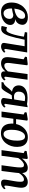

<svg xmlns="http://www.w3.org/2000/svg" viewBox="1743 -2352 622 4148"><g transform="rotate(90 2054.0 -278.0)"><path d="M238.5 10.5Q185.5 10.5 147 -6.5Q108.5 -23.5 83.5 -54.2Q58.5 -85 46.5 -125.5Q34.5 -166 34.5 -213Q34.5 -295.5 60.5 -361Q86.5 -426.5 131 -473Q175.5 -519.5 232 -544.2Q288.5 -569 349 -569Q408 -569 444.8 -552.8Q481.5 -536.5 498.8 -510.8Q516 -485 516 -456.5Q516 -424.5 504.8 -392.8Q493.5 -361 467 -335Q440.5 -309 394 -294.5Q437 -295 464.5 -281Q492 -267 505.8 -242.8Q519.5 -218.5 519.5 -188Q519.5 -152.5 500.8 -117.5Q482 -82.5 446 -53.5Q410 -24.5 357.8 -7Q305.5 10.5 238.5 10.5ZM265.5 -43Q299 -43 326.8 -59.8Q354.5 -76.5 371.2 -105.5Q388 -134.5 388 -171Q388 -200.5 377.2 -218.8Q366.5 -237 346.8 -245.2Q327 -253.5 301 -254Q293.5 -252.5 283.5 -249.8Q273.5 -247 262.2 -244Q251 -241 238.5 -238.5Q222 -235 203.8 -231.5Q185.5 -228 165 -226Q164.5 -218 164.2 -210Q164 -202 164 -194Q164 -152.5 175.5 -118.2Q187 -84 209.8 -63.5Q232.5 -43 265.5 -43ZM165.5 -278Q180 -279 193 -281Q206 -283 219.2 -286.2Q232.5 -289.5 247 -294Q290.5 -308.5 321.8 -328.5Q353 -348.5 370 -376Q387 -403.5 387 -439.5Q387 -476 370.5 -493Q354 -510 322 -510Q284.5 -510 256.5 -488.5Q228.5 -467 209.8 -432Q191 -397 180.2 -356.5Q169.5 -316 165.5 -278Z M1038.5 -96.5Q1035 -75 1041.5 -67.8Q1048 -60.5 1055 -60.5Q1064 -60.5 1075.2 -65.8Q1086.5 -71 1103 -84L1116.5 -54.5Q1108.5 -44 1089 -28.5Q1069.5 -13 1042.5 -1.5Q1015.5 10 984.5 10Q945 10 923.5 -9Q902 -28 908.5 -67L979 -499H837.5Q816.5 -395 797 -313Q777.5 -231 757.8 -170.5Q738 -110 715.5 -70Q694.5 -32.5 666.5 -12.2Q638.5 8 600.5 8Q583 8 564.2 3.8Q545.5 -0.5 541 -4L569 -120Q573 -118 582.8 -114.2Q592.5 -110.5 605 -107.2Q617.5 -104 628.5 -104Q644.5 -104 658.5 -118Q672.5 -132 685 -155.5Q697.5 -179 708.5 -209.2Q719.5 -239.5 728.5 -272.5Q740 -315 749 -357Q758 -399 763.8 -432.5Q769.5 -466 772 -483.5L673 -504.5L681.5 -554.5H1113.5Z M1346.5 10Q1313.5 10 1283.5 -1.8Q1253.5 -13.5 1234.2 -41.5Q1215 -69.5 1214.5 -118Q1214.5 -135.5 1216 -156.5Q1217.5 -177.5 1220.2 -200.5Q1223 -223.5 1226.2 -247.2Q1229.5 -271 1233 -293.5L1261 -477L1204.5 -509L1211.5 -548L1368.5 -566.5L1390.5 -555L1356.5 -289.5Q1354 -268 1351 -246.8Q1348 -225.5 1345.2 -205.8Q1342.5 -186 1341 -168.5Q1339.5 -151 1339.5 -137Q1339.5 -107.5 1346.2 -90.8Q1353 -74 1366 -67.2Q1379 -60.5 1398 -60.5Q1421.5 -60.5 1444.5 -71.5Q1467.5 -82.5 1487.5 -99.8Q1507.5 -117 1522.5 -136L1579.5 -562H1702L1638.5 -97Q1636 -78 1641 -69.2Q1646 -60.5 1655.5 -60.5Q1665 -60.5 1675.2 -66.2Q1685.5 -72 1704 -87.5L1717 -58.5Q1712.5 -50.5 1695.8 -34.2Q1679 -18 1652.5 -4.2Q1626 9.5 1592.5 9.5Q1558 9.5 1540.5 -6.2Q1523 -22 1522 -48.5Q1522 -51 1522 -54.8Q1522 -58.5 1522.2 -63.2Q1522.5 -68 1523 -73Q1523.5 -78 1524 -82.5L1522.5 -83.5Q1509 -66.5 1491.5 -49.8Q1474 -33 1452.2 -19.5Q1430.5 -6 1404.2 2Q1378 10 1346.5 10Z M2289 -88 2302.5 -58.5Q2298 -51.5 2280.5 -35Q2263 -18.5 2235.2 -4.5Q2207.5 9.5 2172 9.5Q2136 9.5 2115.2 -6.5Q2094.5 -22.5 2097 -49L2123 -226.5Q2112 -225.5 2096.8 -224.8Q2081.5 -224 2066.2 -223Q2051 -222 2040 -221Q2028.5 -208.5 2016.8 -188.8Q2005 -169 1992 -144.5Q1979 -120 1963 -93.5Q1940.5 -55.5 1917 -27.8Q1893.5 0 1870 0H1753L1759 -40L1777 -47.5Q1801 -55.5 1821.8 -74.2Q1842.5 -93 1861.2 -117.5Q1880 -142 1899.2 -166.5Q1918.5 -191 1939.8 -209.8Q1961 -228.5 1986 -236L2003 -222.5Q1950 -224.5 1915.2 -237.5Q1880.5 -250.5 1861 -271.2Q1841.5 -292 1833.2 -317.8Q1825 -343.5 1825 -370.5Q1825 -430 1857.8 -473Q1890.5 -516 1950 -539.2Q2009.5 -562.5 2090 -562.5Q2105 -562.5 2128.2 -561.2Q2151.5 -560 2178.2 -557.5Q2205 -555 2230.5 -550.5L2296 -565L2223.5 -83.5Q2221.5 -70.5 2228.8 -65.5Q2236 -60.5 2241.5 -60.5Q2250 -60.5 2262.2 -67.5Q2274.5 -74.5 2289 -88ZM2129 -274 2165 -501Q2158.5 -502.5 2145 -504.5Q2131.5 -506.5 2116.5 -508Q2101.5 -509.5 2090.5 -509.5Q2054.5 -509.5 2024.8 -494.8Q1995 -480 1977.5 -449Q1960 -418 1960 -368.5Q1960 -323.5 1988 -296.5Q2016 -269.5 2066 -269.5Q2074.5 -269.5 2087.5 -270.2Q2100.5 -271 2112.2 -272Q2124 -273 2129 -274Z M2553.5 -314.5H2660Q2675.5 -386 2714.8 -443.2Q2754 -500.5 2812.8 -534.2Q2871.5 -568 2945.5 -568Q3012 -568 3057.8 -542Q3103.5 -516 3127.8 -466Q3152 -416 3153.5 -343.5Q3155.5 -273.5 3135 -209.5Q3114.5 -145.5 3075.5 -95.5Q3036.5 -45.5 2981.2 -16.5Q2926 12.5 2858 12.5Q2790.5 12.5 2745 -14Q2699.5 -40.5 2675.5 -90.8Q2651.5 -141 2649.5 -212.5Q2649.5 -223.5 2649.8 -234.2Q2650 -245 2650.5 -255.5H2545.5L2511 0H2389.5L2453.5 -477.5L2403 -504L2410.5 -543L2558.5 -567L2586 -556ZM2929.5 -508Q2898.5 -508 2874.5 -490Q2850.5 -472 2833 -441.5Q2815.5 -411 2804.2 -372.5Q2793 -334 2788 -292.2Q2783 -250.5 2783.5 -211Q2784.5 -154.5 2795 -117.2Q2805.5 -80 2825.8 -61.8Q2846 -43.5 2877 -43.5Q2908 -43.5 2931.5 -62Q2955 -80.5 2971.8 -111.5Q2988.5 -142.5 2999.2 -181.8Q3010 -221 3014.8 -263.2Q3019.5 -305.5 3018.5 -345Q3017.5 -401.5 3007.5 -437.5Q2997.5 -473.5 2978.2 -490.8Q2959 -508 2929.5 -508Z M3415.5 -556 3405 -442Q3422 -467.5 3445 -490.2Q3468 -513 3494.2 -530.2Q3520.5 -547.5 3549 -557.2Q3577.5 -567 3607 -567Q3643 -567 3667.5 -553.2Q3692 -539.5 3704.8 -509.2Q3717.5 -479 3719.5 -428.5Q3719.5 -422 3719.5 -415Q3719.5 -408 3719 -400.8Q3718.5 -393.5 3717.5 -385.5L3699.5 -411Q3716.5 -446.5 3739 -475.2Q3761.5 -504 3789 -524.5Q3816.5 -545 3847.8 -556Q3879 -567 3913.5 -567Q3967 -567 4001.5 -534Q4036 -501 4036 -421Q4036 -403 4032 -372.2Q4028 -341.5 4022.5 -308Q4017 -274.5 4012 -247Q4007.5 -221.5 4002.5 -193.5Q3997.5 -165.5 3993.8 -138.8Q3990 -112 3989 -91Q3988.5 -73.5 3993 -67Q3997.5 -60.5 4005 -60.5Q4015 -60.5 4025.8 -66.5Q4036.5 -72.5 4054 -87.5L4067 -58.5Q4062 -51 4045.2 -34.8Q4028.5 -18.5 4001.2 -4.2Q3974 10 3937.5 10Q3905.5 10 3888.5 0Q3871.5 -10 3865.5 -26.2Q3859.5 -42.5 3860 -61.5Q3860.5 -79.5 3864.2 -106Q3868 -132.5 3873.5 -162.2Q3879 -192 3883.5 -220.5Q3888.5 -247.5 3894 -280.5Q3899.5 -313.5 3903.5 -347Q3907.5 -380.5 3907 -409.5Q3906.5 -454 3894.5 -469.2Q3882.5 -484.5 3857 -484.5Q3837 -484.5 3815 -473.5Q3793 -462.5 3771.2 -442Q3749.5 -421.5 3730.5 -394Q3711.5 -366.5 3698.5 -334L3719.5 -405Q3719 -382 3716.5 -354.2Q3714 -326.5 3711 -298.8Q3708 -271 3704.5 -246.5L3673.5 0H3550L3579.5 -219Q3583.5 -247 3587.8 -280Q3592 -313 3595 -346.2Q3598 -379.5 3597.5 -407.5Q3597 -455 3584.5 -470Q3572 -485 3543 -485Q3526 -485 3506.2 -475.2Q3486.5 -465.5 3466.5 -448.2Q3446.5 -431 3427.8 -408.8Q3409 -386.5 3394.5 -361L3345.5 0H3223.5L3288 -477.5L3237.5 -504L3245 -543L3393 -567Z"/></g></svg>

Font: Merriweather 20pt SemiBold
Style: Italic
Weight: 600
Italic angle: -7.8°
Version: Version 2.101